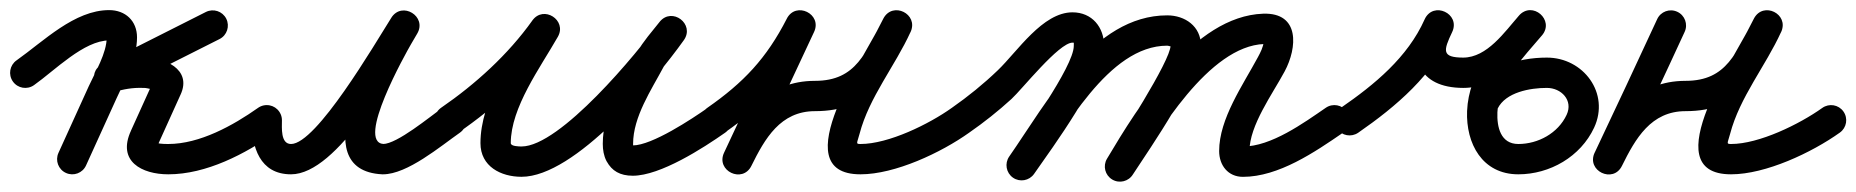

<svg xmlns="http://www.w3.org/2000/svg" viewBox="-50 -315 3674 380"><path d="M17.3 -146.5C17.3 -146.5 17.3 -146.5 17.3 -146.5C58.4 -175.5 116.1 -235 166 -235C168.6 -235 161.2 -243.6 161.2 -241C161.2 -209.7 138.7 -173 125.7 -144.4C105.7 -100.4 85.7 -56.4 65.7 -12.4C58.8 2.7 65.5 20.5 80.6 27.3C95.7 34.2 113.5 27.5 120.3 12.4C120.3 12.4 120.3 12.4 120.3 12.4C140.3 -31.6 160.3 -75.6 180.3 -119.6C197.3 -157 221.2 -199.3 221.2 -241C221.2 -273.6 198.3 -295 166 -295C97.3 -295 36.4 -233.4 -17.3 -195.5C-30.8 -186 -34.1 -167.3 -24.5 -153.7C-15 -140.2 3.7 -136.9 17.3 -146.5ZM357.5 -291.3C357.5 -291.3 357.5 -291.3 357.5 -291.3C289.2 -256.8 220.8 -222.4 152.5 -187.9C136.1 -179.7 133 -163.1 138.3 -150C143.6 -136.8 157.4 -127.1 174.9 -132.5C194 -138.5 212.8 -141.8 232.9 -141C232.9 -141 233.3 -141 233.8 -141C234.3 -141 234.8 -141 234.8 -141C243 -141.2 257.6 -134.7 254 -141C251 -146.2 252.9 -152.9 252.8 -152.7C252.8 -152.7 252.8 -152.6 252.7 -152.5C252.7 -152.4 252.7 -152.4 252.7 -152.4C238.2 -120.4 223.7 -88.4 209.2 -56.4C209.2 -56.4 209.3 -56.4 209.3 -56.5C209.3 -56.6 209.4 -56.7 209.4 -56.7C180.9 4.5 231.2 30 283 30C358.4 30 435.2 -10.2 495.3 -52.5C508.8 -62 512.1 -80.7 502.5 -94.3C493 -107.8 474.3 -111.1 460.7 -101.5C411.4 -66.7 345.4 -30 283 -30C277.5 -30 271.9 -30.1 266.4 -30.8C263.4 -31.2 255.1 -34.7 257.4 -32.8C261.8 -29.3 261.5 -24.9 261.5 -24.9C262.4 -27 262.7 -29.1 263.8 -31.3C263.8 -31.3 263.8 -31.4 263.8 -31.5C263.9 -31.6 263.9 -31.6 263.9 -31.6C278.4 -63.6 292.9 -95.6 307.3 -127.6C307.3 -127.6 307.3 -127.6 307.3 -127.5C307.2 -127.4 307.2 -127.3 307.2 -127.3C331.2 -178.8 273.9 -202 233.2 -201C233.2 -201 233.7 -201 234.2 -201C234.7 -201 235.2 -201 235.1 -201C208.2 -202 182.7 -197.8 157.1 -189.8C139.6 -184.4 137 -166.4 142.9 -151.8C148.8 -137.2 163.1 -126.1 179.5 -134.4C247.8 -168.8 316.2 -203.3 384.5 -237.7C399.3 -245.1 405.2 -263.2 397.8 -278C390.3 -292.8 372.3 -298.7 357.5 -291.3Z M448 -77C448 -77 448 -77 448 -77C448 -24.2 463.9 30 526 30C618.2 30 727.4 -172 775.4 -248C785.9 -264.7 778.2 -281 765.3 -288.9C752.4 -296.8 734.3 -296.3 724.2 -279.4C689.4 -220.8 548.9 22.1 706.5 30C706.5 30 706.9 30 707.3 30C707.6 30 708 30 708 30C756.2 30 821.6 -25.4 860.2 -52.4C873.8 -61.9 877.1 -80.6 867.6 -94.2C858.1 -107.8 839.4 -111.1 825.8 -101.6C801 -84.2 735.9 -30 708 -30C708 -30 708.4 -30 708.7 -30C709.1 -30 709.5 -30 709.5 -30C653.4 -32.8 753.6 -210.4 763.4 -227.4C767.6 -234.7 771.7 -241.6 775.8 -248.6C785.7 -265.6 778.2 -281.8 765.5 -289.5C752.9 -297.3 735.1 -296.6 724.6 -280C691.1 -226.9 576.2 -30 526 -30C505 -30 508 -62.3 508 -77C508 -93.6 494.6 -107 478 -107C461.4 -107 448 -93.6 448 -77Z M815.3 -60C824.7 -46.4 843.3 -42.9 857 -52.3C930.9 -103.1 1000.3 -166.4 1052.4 -239.6C1063.5 -255.1 1055.5 -271.4 1042.5 -279.7C1029.5 -288 1011.3 -288.3 1001.9 -271.8C961.3 -200.5 900.9 -115.7 900.9 -31.7C900.9 14.5 941.4 34.9 982.2 34.9C1088.1 34.9 1246 -154.8 1303.5 -235.6C1314.7 -251.5 1308.8 -268.1 1297 -277C1285.3 -285.8 1267.6 -286.9 1255.5 -271.7C1240.2 -252.4 1223.2 -233.3 1211 -211.9C1211 -211.9 1210.8 -211.7 1210.7 -211.5C1210.6 -211.3 1210.5 -211.1 1210.5 -211.1C1180.7 -155.2 1143 -95.6 1143 -30.3C1143 -18.6 1144.9 -6.8 1150.3 3.7C1150.3 3.7 1150.4 3.9 1150.5 4.1C1150.6 4.3 1150.8 4.5 1150.8 4.5C1161.1 23.2 1177 32.8 1202.4 32.8C1257.1 32.8 1342.1 -22.2 1385.2 -52.4C1398.8 -61.9 1402.1 -80.6 1392.6 -94.2C1383.1 -107.8 1364.4 -111.1 1350.8 -101.6C1350.8 -101.6 1350.8 -101.6 1350.8 -101.6C1319.6 -79.7 1240.4 -27.2 1202.4 -27.2C1191.2 -27.2 1208.9 -14.4 1203.2 -24.5C1203.2 -24.5 1203.4 -24.3 1203.5 -24.1C1203.6 -23.9 1203.7 -23.7 1203.7 -23.7C1203 -25.1 1203 -28.5 1203 -30.3C1203 -83.7 1238.9 -136.8 1263.5 -182.9C1263.5 -182.9 1263.4 -182.7 1263.3 -182.5C1263.2 -182.3 1263 -182.1 1263 -182.1C1273.7 -200.7 1289.1 -217.5 1302.5 -234.3C1314.6 -249.5 1308.2 -266.5 1296.1 -275.7C1283.9 -284.8 1265.8 -286.2 1254.5 -270.4C1212 -210.5 1058.5 -25.1 982.2 -25.1C977.5 -25.1 960.9 -25.3 960.9 -31.7C960.9 -102.3 1019.4 -181.3 1054.1 -242.2C1063.5 -258.7 1056.3 -274.5 1044.1 -282.3C1031.9 -290.1 1014.6 -289.9 1003.6 -274.4C955.5 -206.9 891.1 -148.5 823 -101.7C809.4 -92.3 805.9 -73.7 815.3 -60Z M1342.4 -59.9C1351.8 -46.3 1370.5 -42.9 1384.1 -52.4C1463.9 -107.9 1516 -163.4 1560.7 -250.8C1569.7 -268.3 1560.4 -283.8 1546.7 -290.5C1533.1 -297.1 1515.2 -295 1506.8 -277.2C1465.6 -189 1424.3 -100.9 1383 -12.7C1374.6 5.2 1383.8 20.6 1397.2 27C1410.6 33.5 1428.3 31 1437.1 13.3C1463.8 -40.7 1494.5 -95 1563 -95C1673.4 -95 1704.8 -162.9 1751.5 -250.3C1760.6 -267.4 1751.1 -282.9 1737.4 -289.6C1723.7 -296.4 1705.7 -294.5 1697.7 -276.9C1668.3 -212.1 1497 30 1653 30C1721.6 30 1812.8 -12.9 1868.4 -52.6C1881.9 -62.2 1885 -80.9 1875.4 -94.4C1865.8 -107.9 1847.1 -111 1833.6 -101.4C1788.6 -69.3 1708.6 -30 1653 -30C1642.9 -30 1646.3 -31.6 1651.2 -50.1C1670.2 -122.8 1721.4 -184.1 1752.3 -252.1C1760.3 -269.7 1751.4 -284.9 1738.3 -291.4C1725.1 -297.9 1707.7 -295.7 1698.5 -278.6C1663.3 -212.6 1645.8 -155 1563 -155C1468.9 -155 1420.9 -89.3 1383.3 -13.3C1374.5 4.4 1383.9 19.9 1397.5 26.4C1411.1 33 1429 30.6 1437.4 12.7C1478.6 -75.4 1519.9 -163.6 1561.2 -251.8C1569.5 -269.6 1560.5 -284.9 1547.2 -291.4C1533.9 -297.9 1516.2 -295.6 1507.3 -278.2C1467 -199.4 1421.7 -151.6 1349.9 -101.6C1336.3 -92.2 1332.9 -73.5 1342.4 -59.9Z M1826.4 -59.9C1835.9 -46.3 1854.6 -42.9 1868.1 -52.4C1897.5 -72.8 1925.5 -95 1951.9 -119.1C1972.4 -137.8 2045.8 -230.6 2072.6 -230.6C2076.1 -230.6 2075.2 -231.4 2075.2 -224C2075.2 -183.4 1973.8 -43.1 1947.4 -5.2C1937.9 8.4 1941.3 27.1 1954.8 36.6C1968.4 46.1 1987.1 42.7 1996.6 29.2C1996.6 29.2 1996.6 29.2 1996.6 29.2C2033.7 -24.1 2135.2 -161.2 2135.2 -224C2135.2 -261.2 2111.3 -290.6 2072.6 -290.6C2013.4 -290.6 1963.8 -213.3 1924.9 -176C1896.6 -148.8 1866.1 -124.1 1833.9 -101.6C1820.3 -92.1 1816.9 -73.4 1826.4 -59.9ZM1996.6 29.2C1996.6 29.2 1996.6 29.2 1996.6 29.2C2056.6 -57 2143.4 -224.6 2260.1 -224.6C2263.3 -224.6 2269 -221.7 2267.4 -224.3C2267.1 -224.7 2266.8 -226.1 2266.8 -225.1C2266.8 -194.4 2165.3 -38.3 2141.9 -2.4C2132.8 11.5 2136.7 30.1 2150.6 39.1C2164.5 48.2 2183.1 44.3 2192.1 30.4C2192.1 30.4 2192.1 30.4 2192.1 30.4C2227.3 -23.5 2326.8 -166 2326.8 -225.1C2326.8 -262.9 2295.4 -284.6 2260.1 -284.6C2113.2 -284.6 2021.4 -111.3 1947.4 -5.2C1937.9 8.4 1941.3 27.1 1954.8 36.6C1968.4 46.1 1987.1 42.7 1996.6 29.2ZM2192.4 29.9C2192.4 29.9 2192.4 29.9 2192.4 29.9C2240.9 -51.4 2342.7 -224 2452.1 -227.9C2458.3 -228.1 2456.6 -228 2451.1 -234C2450.8 -234.3 2451.2 -232.9 2451.1 -232.4C2450.2 -222 2444.6 -211.1 2439.8 -202.2C2410 -146.7 2362.9 -80 2362.9 -16.1C2362.9 12 2380.3 35 2410 35C2480.5 35 2552.3 -14 2608 -52.3C2621.7 -61.7 2625.1 -80.4 2615.7 -94C2606.3 -107.7 2587.6 -111.1 2574 -101.7C2530.2 -71.6 2465.9 -25 2410 -25C2408.5 -25 2413 -24.5 2414.4 -23.9C2418.7 -21.9 2422.9 -13.4 2422.9 -16.1C2422.9 -66.9 2468.3 -128.5 2492.6 -173.8C2517.6 -220.4 2523.2 -290.5 2449.9 -287.9C2312.2 -282.9 2203 -105.1 2140.9 -0.8C2132.4 13.4 2137 31.8 2151.3 40.3C2165.5 48.8 2183.9 44.1 2192.4 29.9Z M2638.1 -52.3C2638.1 -52.3 2638.1 -52.3 2638.1 -52.3C2713.7 -104.7 2786.1 -166.3 2824.4 -252.3C2832.4 -270.3 2823.1 -285.5 2809.5 -291.7C2796 -298 2778.4 -295.2 2769.9 -277.3C2734.4 -202.5 2756.7 -141.2 2845.9 -141C2845.9 -141 2846 -141 2846 -141C2846 -141 2846.1 -141 2846.1 -141C2916.7 -141.2 2958.9 -196.4 3001.5 -244.6C3014.6 -259.4 3009.5 -276.8 2998.1 -286.7C2986.6 -296.5 2968.7 -298.9 2956 -283.8C2909.1 -227.9 2856.8 -172.8 2853.6 -95.2C2853.6 -95.2 2853.6 -95.2 2853.6 -95.2C2853.6 -95.2 2853.6 -95.2 2853.6 -95.2C2851.1 -31 2883.6 30 2955 30C3017.5 30 3078.2 -4.9 3105 -62.3C3136.8 -130.5 3083.7 -201.2 3011.3 -201C3011.3 -201 3011.4 -201 3011.4 -201C3011.4 -201 3011.5 -201 3011.5 -201C2954.3 -201.1 2886.9 -181.5 2860 -126.1C2852.8 -111.2 2859 -93.2 2873.9 -86C2888.8 -78.8 2906.8 -85 2914 -99.9C2914 -99.9 2914 -99.9 2914 -99.9C2929.9 -132.7 2979.1 -141.1 3011.3 -141C3011.3 -141 3011.4 -141 3011.4 -141C3011.4 -141 3011.5 -141 3011.5 -141C3039.9 -141.1 3064.1 -116.5 3050.6 -87.7C3033.7 -51.4 2994.2 -30 2955 -30C2919.9 -30 2912.4 -63.7 2913.6 -92.8C2913.6 -92.8 2913.6 -92.8 2913.6 -92.8C2913.6 -92.8 2913.6 -92.8 2913.6 -92.8C2916.1 -153.9 2964.9 -201 3002 -245.2C3014.7 -260.3 3009.8 -277.5 2998.6 -287.2C2987.3 -296.9 2969.6 -299.1 2956.5 -284.3C2928 -252 2893.4 -201.1 2845.9 -201C2845.9 -201 2846 -201 2846 -201C2846 -201 2846.1 -201 2846.1 -201C2802.8 -201.1 2806.6 -214.7 2824.1 -251.6C2832.6 -269.5 2823 -284.8 2809.2 -291.1C2795.5 -297.4 2777.6 -294.7 2769.6 -276.7C2736 -201.3 2670.2 -147.5 2603.9 -101.7C2590.3 -92.2 2586.9 -73.6 2596.3 -59.9C2605.8 -46.3 2624.4 -42.9 2638.1 -52.3Z M3269.6 -291.7C3254.5 -298.7 3236.7 -292.1 3229.8 -277C3189.1 -188.7 3147.6 -100.7 3106.1 -12.8C3097.6 5.1 3106.7 20.5 3120.1 27C3133.6 33.5 3151.3 31.1 3160.1 13.3C3186.8 -40.7 3217.5 -95 3286 -95C3396.4 -95 3427.8 -162.9 3474.5 -250.3C3483.6 -267.4 3474.1 -282.9 3460.4 -289.6C3446.7 -296.4 3428.7 -294.5 3420.7 -276.9C3391.3 -212.1 3220 30 3376 30C3444.6 30 3535.8 -12.9 3591.4 -52.6C3604.9 -62.2 3608 -80.9 3598.4 -94.4C3588.8 -107.9 3570.1 -111 3556.6 -101.4C3511.6 -69.3 3431.6 -30 3376 -30C3365.9 -30 3369.3 -31.6 3374.2 -50.1C3393.2 -122.8 3444.4 -184.1 3475.3 -252.1C3483.3 -269.7 3474.4 -284.9 3461.3 -291.4C3448.1 -297.9 3430.7 -295.7 3421.5 -278.6C3386.3 -212.6 3368.8 -155 3286 -155C3191.9 -155 3143.9 -89.3 3106.3 -13.3C3097.5 4.4 3106.8 19.9 3120.4 26.5C3134 33.1 3151.9 30.7 3160.3 12.8C3201.9 -75.3 3243.5 -163.4 3284.2 -251.9C3291.2 -267 3284.6 -284.8 3269.6 -291.7Z"/></svg>

Font: FRB American Cursive
Style: Bold Italic
Weight: 700
Italic angle: -25°
Version: Version 2.0;Modular Font Editor K font №1